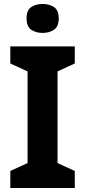

<svg xmlns="http://www.w3.org/2000/svg" viewBox="-20 -948 429 968"><path d="M357 0H32V-86L119 -126V-588L32 -628V-714H357V-628L270 -588V-126L357 -86ZM195 -928Q228 -928 252 -912.5Q276 -897 276 -855Q276 -814 252 -798Q228 -782 195 -782Q161 -782 137.5 -798Q114 -814 114 -855Q114 -897 137.5 -912.5Q161 -928 195 -928Z"/></svg>

Font: Noto Sans Myanmar
Style: Bold
Weight: 700
Designer: Monotype Design Team
Foundry: Monotype Imaging Inc.
Version: Version 2.107; ttfautohint (v1.8.4.7-5d5b)